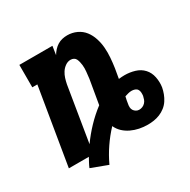

<svg xmlns="http://www.w3.org/2000/svg" viewBox="-142 -674 883 890"><g transform="rotate(-30 300.0 -229.0)"><path d="M197 80 109 47Q114 35 120.5 23Q127 11 133 0H26L94 -410H67V-530H244L237 -484Q244 -496 253.5 -506.5Q263 -517 275 -524.5Q287 -532 300.5 -535Q314 -538 327 -538Q354 -538 377.5 -527Q401 -516 416 -496.5Q431 -477 439 -452Q447 -427 449 -401.5Q451 -376 449 -349Q447 -322 443 -295L434 -243Q442 -244 450 -244.5Q458 -245 465 -245Q493 -245 519.5 -237Q546 -229 563.5 -210Q581 -191 586.5 -163.5Q592 -136 588 -109Q585 -93 579 -77Q573 -61 563.5 -46.5Q554 -32 540 -21Q526 -10 510 -3.5Q494 3 477.5 5.5Q461 8 445 8Q422 8 400 3.5Q378 -1 358 -10.5Q338 -20 322.5 -34.5Q307 -49 298 -69Q267 -36 241.5 1.5Q216 39 197 80ZM165 -49Q192 -87 224.5 -121Q257 -155 294 -183L316 -312Q317 -321 318 -330Q319 -339 320 -348Q321 -357 321 -366Q321 -375 320 -383.5Q319 -392 317 -400.5Q315 -409 311.5 -416.5Q308 -424 300.5 -428Q293 -432 284 -432Q269 -432 255.5 -422.5Q242 -413 233.5 -399.5Q225 -386 220.5 -371.5Q216 -357 213 -342ZM445 -72Q454 -72 462.5 -75.5Q471 -79 477.5 -86Q484 -93 487 -101.5Q490 -110 492 -119Q493 -128 492.5 -137Q492 -146 487.5 -153Q483 -160 474.5 -163Q466 -166 457 -166Q448 -166 438.5 -163.5Q429 -161 420 -158Q418 -149 416 -140Q414 -131 413 -122Q411 -113 411.5 -104Q412 -95 416.5 -88Q421 -81 428.5 -76.5Q436 -72 445 -72Z"/></g></svg>

Font: Iosevka Curly Slab HvEx
Style: Italic
Weight: 900
Width: 7
Italic angle: -9°
Monospace: yes
Designer: Belleve Invis
Foundry: Belleve Invis
Version: Version 11.1.0; ttfautohint (v1.8.3)